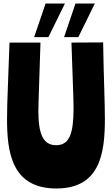

<svg xmlns="http://www.w3.org/2000/svg" viewBox="-20 -1060 637 1091"><path d="M386 -818C398 -491 398 -469 398 -449C398 -305 377 -235 299 -235C223 -235 198 -302 198 -430C198 -444 198 -459 210 -818H34C27 -602 20 -482 20 -384C20 -198 45 11 300 11C549 11 576 -189 576 -385C576 -485 569 -625 566 -819ZM174 -849H255L349 -1040H239ZM344 -849H425L519 -1040H409Z"/></svg>

Font: Ranchers
Style: Regular
Weight: 400
Designer: Pablo Impallari, Brenda Gallo
Foundry: Pablo Impallari, Brenda Gallo
Version: Version 1.000